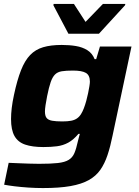

<svg xmlns="http://www.w3.org/2000/svg" viewBox="-20 -746 707 974"><path d="M198 208Q162 208 124 205.5Q86 203 54 199Q22 195 1 191L24 80Q46 81 72 82Q98 83 125.5 84Q153 85 178 85Q238 85 273.5 81Q309 77 328.5 65Q348 53 357.5 30.5Q367 8 375 -29Q377 -38 380 -48.5Q383 -59 385 -67H378Q353 -37 326.5 -22.5Q300 -8 269 -4Q238 0 200 0Q144 0 107.5 -12.5Q71 -25 53.5 -56Q36 -87 36 -142Q36 -168 39.5 -198Q43 -228 51 -265Q67 -340 86.5 -389.5Q106 -439 133 -467Q160 -495 199 -506.5Q238 -518 293 -518Q332 -518 365 -512.5Q398 -507 423 -491.5Q448 -476 460 -446H468L487 -510H647L551 -58Q540 -3 525.5 40.5Q511 84 489 115.5Q467 147 430.5 167.5Q394 188 337.5 198Q281 208 198 208ZM296 -130Q323 -130 341 -133.5Q359 -137 371.5 -146Q384 -155 392 -169Q399 -180 405.5 -197Q412 -214 417.5 -234Q423 -254 427 -273.5Q431 -293 433.5 -308.5Q436 -324 436 -332Q436 -364 416 -376Q396 -388 350 -388Q315 -388 293.5 -384.5Q272 -381 259 -368Q246 -355 237 -329Q228 -303 219 -258Q214 -233 211 -212.5Q208 -192 208 -181Q208 -158 216.5 -147.5Q225 -137 244.5 -133.5Q264 -130 296 -130ZM327 -575 251 -719 252 -726H355L414 -635L502 -726H616L614 -719L482 -575Z"/></svg>

Font: Saira Expanded
Style: Bold Italic
Weight: 700
Width: 7
Italic angle: -12°
Designer: Hector Gatti with collaboration of the Omnibus-Type team
Foundry: Omnibus-Type
Version: Version 1.101